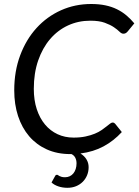

<svg xmlns="http://www.w3.org/2000/svg" viewBox="-20 -744 676 937"><path d="M258.5 109Q261 109 263.5 111Q266 113 270.2 115.2Q274.5 117.5 281 119.2Q287.5 121 297.5 121Q310 121 320.5 116Q331 111 338.2 102Q345.5 93 349.5 80.5Q353.5 68 353.5 53Q353.5 38.5 347.8 26.5Q342 14.5 329 8H323.5Q259 8 208.2 -15Q157.5 -38 122.2 -79.2Q87 -120.5 68.2 -177.5Q49.5 -234.5 49.5 -303Q49.5 -396.5 78.5 -474Q107.5 -551.5 158.2 -607.2Q209 -663 277.5 -693.8Q346 -724.5 425 -724.5Q463 -724.5 494 -718Q525 -711.5 550.5 -699Q576 -686.5 596.8 -669Q617.5 -651.5 635.5 -630L603.5 -591Q599.5 -586 594.5 -582.8Q589.5 -579.5 582 -579.5Q573 -579.5 563 -589.5Q553 -599.5 535.8 -611.2Q518.5 -623 491.2 -633Q464 -643 420.5 -643Q362 -643 311.8 -619.8Q261.5 -596.5 224.5 -553.2Q187.5 -510 166.2 -448.5Q145 -387 145 -310.5Q145 -255 159.5 -211Q174 -167 199.8 -136.2Q225.5 -105.5 261 -89Q296.5 -72.5 339 -72.5Q372 -72.5 397.5 -78Q423 -83.5 442.5 -91.5Q462 -99.5 475.8 -109.2Q489.5 -119 499.8 -127Q510 -135 517 -140.5Q524 -146 529.5 -146Q534 -146 537 -144.2Q540 -142.5 542 -140L574.5 -99.5Q535 -56.5 485.5 -29.8Q436 -3 372.5 5Q391.5 16.5 402 33.8Q412.5 51 412.5 72Q412.5 93 405 111.2Q397.5 129.5 383.8 143.2Q370 157 351 164.8Q332 172.5 309 172.5Q285 172.5 264.5 165.5Q244 158.5 231.5 146.5L249 115Q251.5 109 258.5 109Z"/></svg>

Font: Lato
Style: Italic
Weight: 400
Italic angle: -7°
Designer: Lukasz Dziedzic
Foundry: tyPoland Lukasz Dziedzic
Version: Version 2.007; 2014-02-27